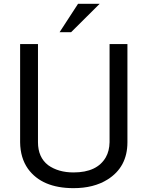

<svg xmlns="http://www.w3.org/2000/svg" viewBox="-20 -959 762 1002"><path d="M551.8 -729H645V-216.8Q645 -86.9 541 -22Q469.2 22.9 363.8 22.9Q199.2 22.9 126 -78.1Q85.9 -134.8 85 -216.8V-729H178.2V-216.8Q178.2 -138.2 231 -97.2Q284.2 -59.1 363.8 -59.1Q486.8 -59.1 532.2 -138.2Q550.8 -170.9 551.8 -216.8ZM387.2 -939H500L351.1 -791H291Z"/></svg>

Font: SolaimanLipiNormal
Style: Normal
Weight: 400
Designer: Solaiman Karim
Version: Version 1.6.1 ; ttfautohint (v1.5.65-e2d9)